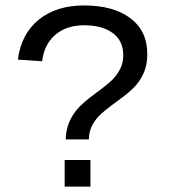

<svg xmlns="http://www.w3.org/2000/svg" viewBox="-20 -689 640 709"><path d="M523.9 -489.3Q523.9 -453.6 513.2 -425.8Q502.4 -397.9 482.2 -374.3Q461.9 -350.6 417 -318.4Q363.3 -279.3 345.9 -261.2Q328.6 -243.2 318.6 -222.2Q308.6 -201.2 308.1 -174.3H222.7Q223.6 -208.5 234.6 -235.6Q245.6 -262.7 264.9 -285.4Q284.2 -308.1 330.6 -342.8Q382.8 -380.9 399.2 -398.9Q415.5 -417 425.3 -437.7Q435.1 -458.5 435.1 -485.4Q435.1 -538.6 396.2 -567.1Q357.4 -595.7 291 -595.7Q225.1 -595.7 183.8 -560.1Q142.6 -524.4 135.7 -462.9L45.9 -468.8Q58.6 -564.9 123.8 -616.9Q189 -668.9 290 -668.9Q398.9 -668.9 461.4 -621.8Q523.9 -574.7 523.9 -489.3ZM218.8 0V-98.1H314V0Z"/></svg>

Font: Courier New
Style: Regular
Weight: 400
Designer: Steve Matteson
Foundry: Ascender Corporation
Version: Version 2.00.3